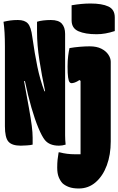

<svg xmlns="http://www.w3.org/2000/svg" viewBox="-31 -824 674 1094"><path d="M377 -794Q406 -799 432.5 -801.5Q459 -804 485 -804Q550 -804 586.5 -787Q623 -770 623 -725V-647Q595 -638 570 -633.5Q545 -629 519 -629Q455 -629 416 -646Q377 -663 377 -708ZM155 0Q145 3 122 4.5Q99 6 87 6Q37 6 17 -17Q-3 -40 -3 -105V-560Q-3 -603 -5 -637.5Q-7 -672 -11 -700Q10 -705 29 -707.5Q48 -710 71 -710Q110 -710 128 -690Q146 -670 153 -614Q167 -516 182 -443.5Q197 -371 222 -304H226Q207 -395 193.5 -481Q180 -567 180 -643V-700Q194 -705 215.5 -707.5Q237 -710 259 -710Q303 -710 321.5 -689Q340 -668 340 -631V-54Q340 -26 343 0Q324 6 305 6Q250 6 224 -27Q208 -47 188 -94.5Q168 -142 148 -211Q128 -280 111 -362H106Q123 -269 134 -208Q145 -147 150 -107.5Q155 -68 155 -40ZM480 -560Q520 -560 546.5 -546.5Q573 -533 586.5 -512.5Q600 -492 600 -472V-18Q600 58 577.5 118.5Q555 179 514 214.5Q473 250 418 250Q384 250 361.5 241.5Q339 233 325 220Q312 206 303.5 185Q295 164 295 131Q295 106 297 86.5Q299 67 303 44H309Q350 55 396 55H428V-363L422 -368Q407 -358 395.5 -354Q384 -350 376 -350Q370 -350 365 -356.5Q360 -363 357 -383.5Q354 -404 354 -445Q354 -479 357.5 -506Q361 -533 365 -550Q394 -555 424.5 -557.5Q455 -560 480 -560Z"/></svg>

Font: Recursive Mn Csl St XBk
Style: Regular
Weight: 1000
Monospace: yes
Version: Version 1.079;hotconv 1.0.112;makeotfexe 2.5.65598; ttfautoh